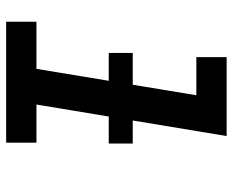

<svg xmlns="http://www.w3.org/2000/svg" viewBox="-88 -688 775 640"><g transform="rotate(90 300.0 -367.5)"><path d="M52 0V-101H209L297 -634H170V-735H433L328 -101H455V0ZM156 -342V-422H458V-342Z"/></g></svg>

Font: Iosevka Curly Slab ExObl
Style: Bold
Weight: 700
Width: 7
Italic angle: -9°
Monospace: yes
Designer: Belleve Invis
Foundry: Belleve Invis
Version: Version 11.0.0; ttfautohint (v1.8.3)